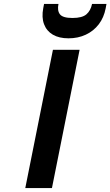

<svg xmlns="http://www.w3.org/2000/svg" viewBox="-20 -952 559 972"><path d="M248 -700H383L243 0H108ZM515 -910Q506 -863 480 -829Q454 -795 414.5 -776.5Q375 -758 327 -758Q279 -758 247.5 -776.5Q216 -795 203 -829.5Q190 -864 199 -911L203 -932H276Q269 -898 283.5 -879.5Q298 -861 347 -861Q396 -861 417.5 -879.5Q439 -898 446 -932H519Z"/></svg>

Font: Albert Sans
Style: Bold Italic
Weight: 700
Italic angle: -11.25°
Designer: Andreas Rasmussen
Foundry: a.Foundry
Version: Version 1.025